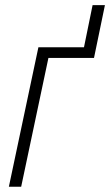

<svg xmlns="http://www.w3.org/2000/svg" viewBox="-20 -710 419 730"><path d="M13.7 0 126 -530.3H299.3L332 -690.4H378.9L337.4 -489.7H164.1L60.5 0Z"/></svg>

Font: Open Sans SemiCondensed Light
Style: Italic
Weight: 300
Width: 4
Italic angle: -12°
Designer: Monotype Design Team
Foundry: Monotype Imaging Inc.
Version: Version 3.000